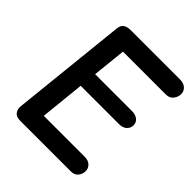

<svg xmlns="http://www.w3.org/2000/svg" viewBox="-261 -1179 1355 1355"><g transform="rotate(45 416.0 -502.0)"><path d="M163 0Q122 0 105.5 -22.2Q89 -44.5 92.5 -76.5L183.5 -944Q187 -976.5 207 -990.2Q227 -1004 263 -1004H753.5Q789.5 -1004 811 -985Q832.5 -966 832.5 -936.5Q832.5 -907 813.2 -882.5Q794 -858 758.5 -858H330L303.5 -606.5H671.5Q705.5 -606.5 728 -589.8Q750.5 -573 750.5 -542.5Q750.5 -515 730 -495.8Q709.5 -476.5 672.5 -476.5H289.5L255 -142.5H662.5Q699.5 -142.5 720 -123Q740.5 -103.5 740.5 -76Q740.5 -46 721.8 -23Q703 0 667.5 0Z"/></g></svg>

Font: Edu NSW ACT Hand
Style: Regular
Weight: 400
Designer: Tina and Corey Anderson, Eben Sorkin, Mirko Velimirovic
Foundry: Sorkin Type Co.
Version: Version 2.000